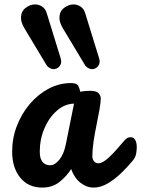

<svg xmlns="http://www.w3.org/2000/svg" viewBox="-20 -844 639 869"><path d="M171 5Q108 5 71.5 -40Q35 -85 35 -158Q35 -219 56.5 -274.5Q78 -330 115 -373.5Q152 -417 200 -442.5Q248 -468 301 -468Q325 -468 332 -458.5Q339 -449 343 -429Q355 -431 366 -432Q377 -433 387 -433Q416 -433 426 -422.5Q436 -412 436 -398Q436 -381 430.5 -349Q425 -317 417 -279Q409 -241 403.5 -204Q398 -167 398 -138Q398 -123 405.5 -114Q413 -105 425 -105Q445 -105 473.5 -132Q502 -159 544 -209Q552 -218 558.5 -220.5Q565 -223 571 -223Q585 -223 592 -210.5Q599 -198 599 -178Q599 -164 596 -147.5Q593 -131 580 -116Q558 -89 529 -61Q500 -33 468 -14Q436 5 404 5Q372 5 344 -17Q316 -39 302 -79Q283 -48 250.5 -21.5Q218 5 171 5ZM207 -96Q228 -96 248.5 -121Q269 -146 278 -191L315 -375Q273 -374 237.5 -343Q202 -312 181 -263Q160 -214 160 -157Q160 -126 172.5 -111Q185 -96 207 -96ZM396 -531Q388 -531 378.5 -536.5Q369 -542 363 -552L264 -717Q256 -731 252.5 -742Q249 -753 249 -763Q249 -792 269.5 -808Q290 -824 313 -824Q330 -824 345 -814Q360 -804 366 -783L428 -582Q431 -573 431 -567Q431 -551 420.5 -541Q410 -531 396 -531ZM222 -531Q214 -531 204.5 -536.5Q195 -542 189 -552L90 -717Q82 -731 78.5 -742Q75 -753 75 -763Q75 -792 95.5 -808Q116 -824 139 -824Q156 -824 171 -814Q186 -804 192 -783L254 -582Q257 -573 257 -567Q257 -551 246.5 -541Q236 -531 222 -531Z"/></svg>

Font: Pacifico
Style: Regular
Weight: 400
Designer: Vernon Adams
Foundry: Vernon Adams
Version: Version 3.010; ttfautohint (v1.8.4.7-5d5b)